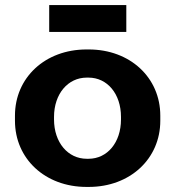

<svg xmlns="http://www.w3.org/2000/svg" viewBox="-20 -726 691 757"><path d="M174 -600H478V-706H174ZM321 11H330C493 11 612 -100 612 -250V-270C612 -420 493 -531 330 -531H321C158 -531 39 -420 39 -270V-250C39 -100 158 11 321 11ZM322 -100C248 -100 193 -164 193 -255V-265C193 -356 248 -420 322 -420H329C403 -420 457 -356 457 -265V-255C457 -164 403 -100 329 -100Z"/></svg>

Font: Fixel Display Bold
Style: Bold
Weight: 700
Designer: AlfaBravo + MacPaw
Foundry: Kyrylo Tkachov, Marchela Mozhyna, Serhii Makarenko, Maria Weinstein, Zakhar Kryvoshyya
Version: Version 1.211